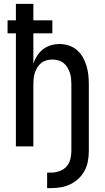

<svg xmlns="http://www.w3.org/2000/svg" viewBox="-20 -755 540 990"><path d="M223 215V135H243Q265 135 286.5 127.5Q308 120 322.5 104Q337 88 342.5 66.5Q348 45 348 23V-320Q348 -335 346.5 -350.5Q345 -366 340 -380.5Q335 -395 327 -408Q319 -421 307 -430.5Q295 -440 280 -444Q265 -448 250 -448Q235 -448 220 -444Q205 -440 193 -430.5Q181 -421 173 -408Q165 -395 160 -380.5Q155 -366 153.5 -350.5Q152 -335 152 -320V0H62V-583H19V-650H62V-735H152V-650H250V-583H152V-427Q159 -448 171.5 -467.5Q184 -487 202 -501Q220 -515 242 -521.5Q264 -528 287 -528Q311 -528 334.5 -520.5Q358 -513 376.5 -497Q395 -481 407 -460Q419 -439 426 -415.5Q433 -392 435.5 -368Q438 -344 438 -320V23Q438 49 433.5 74.5Q429 100 417 123.5Q405 147 386 165Q367 183 344 194.5Q321 206 295 210.5Q269 215 243 215Z"/></svg>

Font: Iosevka Medium
Style: Regular
Weight: 500
Monospace: yes
Designer: Belleve Invis
Foundry: Belleve Invis
Version: Version 32.5.0; ttfautohint (v1.8.4)